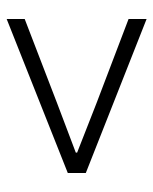

<svg xmlns="http://www.w3.org/2000/svg" viewBox="38 -655 459 575"><g transform="rotate(90 267.5 -367.5)"><path d="M37 -158V-212L289 -309L437 -365V-369L289 -427L37 -523V-577L498 -395V-341Z"/></g></svg>

Font: Noto Sans SC Thin Light
Style: Regular
Weight: 300
Version: Version 2.004-H2;hotconv 1.0.118;makeotfexe 2.5.65603